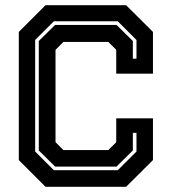

<svg xmlns="http://www.w3.org/2000/svg" viewBox="-20 -720 662 740"><path d="M155.5 0 52.5 -103V-597L155.5 -700H466L569.5 -597V-436H428V-528L397.5 -558.5H224.5L194 -528V-172L224.5 -141.5H397.5L428 -172V-264H569.5V-103L466 0ZM187.5 -64H434L506 -136V-208H492V-140L429 -78H192.5L129.5 -140V-562L192.5 -624H429L492 -562V-494H506V-566L434 -638H187.5L115.5 -566V-136Z"/></svg>

Font: Tourney
Style: Bold
Weight: 700
Designer: Tyler Finck
Foundry: Etcetera Type Co
Version: Version 1.015